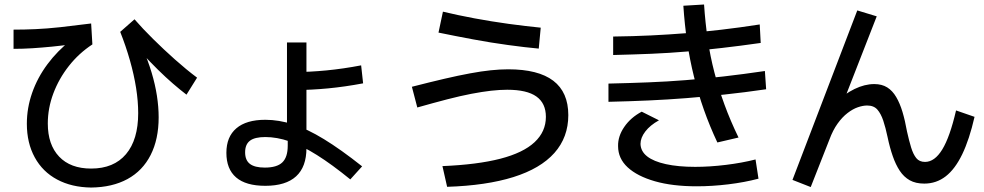

<svg xmlns="http://www.w3.org/2000/svg" viewBox="-20 -837 4440 866"><path d="M101.1 -278.9Q101.1 -350 125 -418.3Q148.9 -486.7 193.9 -547.2Q238.9 -607.8 301.1 -656.7L313.3 -638.9Q261.1 -631.1 215 -626.7Q168.9 -622.2 126.1 -619.4Q83.3 -616.7 41.1 -616.7V-703.3Q90 -703.3 140.6 -705.6Q191.1 -707.8 252.2 -714.4Q313.3 -721.1 391.1 -731.1L396.7 -636.7Q335.6 -596.7 290.6 -539.4Q245.6 -482.2 220.6 -415.6Q195.6 -348.9 195.6 -280Q195.6 -184.4 246.7 -130.6Q297.8 -76.7 391.1 -76.7Q493.3 -76.7 548.3 -141.7Q603.3 -206.7 603.3 -326.7Q603.3 -380 593.9 -440Q584.4 -500 566.1 -564.4Q547.8 -628.9 522.2 -693.3L586.7 -750Q623.3 -707.8 670.6 -661.1Q717.8 -614.4 768.9 -568.9Q820 -523.3 868.9 -486.7L821.1 -410Q792.2 -432.2 760 -460Q727.8 -487.8 692.8 -522.2Q657.8 -556.7 618.9 -598.9L623.3 -618.9Q647.8 -563.3 663.9 -509.4Q680 -455.6 687.8 -405Q695.6 -354.4 695.6 -307.8Q695.6 -208.9 659.4 -137.8Q623.3 -66.7 555 -29.4Q486.7 7.8 391.1 8.9Q303.3 7.8 237.8 -27.2Q172.2 -62.2 136.7 -127.2Q101.1 -192.2 101.1 -278.9Z M1001.1 -147.8Q1001.1 -220 1046.1 -258.3Q1091.1 -296.7 1176.7 -296.7Q1237.8 -296.7 1301.7 -276.1Q1365.6 -255.6 1441.1 -209.4Q1516.7 -163.3 1613.3 -86.7L1560 -27.8Q1476.7 -95.6 1409.4 -137.8Q1342.2 -180 1285.6 -199.4Q1228.9 -218.9 1176.7 -218.9Q1128.9 -218.9 1107.2 -202.2Q1085.6 -185.6 1085.6 -150Q1085.6 -114.4 1107.2 -97.8Q1128.9 -81.1 1174.4 -81.1Q1228.9 -81.1 1253.3 -104.4Q1277.8 -127.8 1277.8 -180V-243.3H1274.4V-645.6H1362.2V-168.9Q1362.2 -84.4 1315.6 -41.7Q1268.9 1.1 1176.7 1.1Q1088.9 1.1 1045 -36.7Q1001.1 -74.4 1001.1 -147.8ZM1315.6 -512.2Q1376.7 -512.2 1452.2 -519.4Q1527.8 -526.7 1608.9 -542.2L1617.8 -461.1Q1535.6 -445.6 1459.4 -438.3Q1383.3 -431.1 1318.9 -431.1Z M1975.6 -87.8Q2133.3 -94.4 2236.7 -121.1Q2340 -147.8 2391.1 -195.6Q2442.2 -243.3 2442.2 -310Q2442.2 -371.1 2399.4 -401.7Q2356.7 -432.2 2267.8 -432.2Q2234.4 -432.2 2195 -427.8Q2155.6 -423.3 2106.1 -413.9Q2056.7 -404.4 1996.7 -388.9Q1936.7 -373.3 1862.2 -352.2L1837.8 -445.6Q1920 -466.7 1984.4 -481.7Q2048.9 -496.7 2100 -506.1Q2151.1 -515.6 2193.3 -520Q2235.6 -524.4 2272.2 -524.4Q2407.8 -524.4 2475.6 -472.8Q2543.3 -421.1 2543.3 -317.8Q2543.3 -217.8 2480.6 -147.2Q2417.8 -76.7 2295.6 -38.3Q2173.3 0 1996.7 5.6ZM2410 -617.8Q2348.9 -623.3 2271.7 -633.9Q2194.4 -644.4 2113.9 -659.4Q2033.3 -674.4 1957.8 -690L1977.8 -784.4Q2042.2 -768.9 2119.4 -754.4Q2196.7 -740 2273.9 -729.4Q2351.1 -718.9 2418.9 -712.2Z M3215.6 -194.4Q3181.1 -267.8 3155 -341.7Q3128.9 -415.6 3110 -491.7Q3091.1 -567.8 3079.4 -647.2Q3067.8 -726.7 3062.2 -811.1L3155.6 -816.7Q3161.1 -734.4 3172.2 -658.9Q3183.3 -583.3 3202.2 -510.6Q3221.1 -437.8 3247.8 -365Q3274.4 -292.2 3311.1 -216.7ZM2767.8 -177.8Q2766.7 -222.2 2795.6 -264.4Q2824.4 -306.7 2874.4 -333.3L2952.2 -294.4Q2912.2 -272.2 2890.6 -243.9Q2868.9 -215.6 2868.9 -187.8Q2870 -154.4 2898.9 -131.7Q2927.8 -108.9 2983.3 -96.7Q3038.9 -84.4 3115.6 -84.4Q3181.1 -84.4 3253.9 -93.3Q3326.7 -102.2 3387.8 -117.8L3401.1 -31.1Q3337.8 -14.4 3265 -5.6Q3192.2 3.3 3122.2 3.3Q3013.3 3.3 2933.9 -19.4Q2854.4 -42.2 2811.1 -82.2Q2767.8 -122.2 2767.8 -177.8ZM2745.6 -672.2Q2835.6 -673.3 2916.1 -677.2Q2996.7 -681.1 3073.3 -687.2Q3150 -693.3 3231.7 -702.8Q3313.3 -712.2 3406.7 -726.7L3411.1 -643.3Q3317.8 -630 3235.6 -620.6Q3153.3 -611.1 3075.6 -604.4Q2997.8 -597.8 2917.2 -594.4Q2836.7 -591.1 2745.6 -588.9ZM2724.4 -460Q2820 -462.2 2905 -465.6Q2990 -468.9 3073.3 -475.6Q3156.7 -482.2 3243.9 -492.2Q3331.1 -502.2 3430 -516.7L3435.6 -434.4Q3336.7 -420 3248.3 -410.6Q3160 -401.1 3076.1 -394.4Q2992.2 -387.8 2906.1 -383.9Q2820 -380 2724.4 -377.8Z M3636.7 6.7 3554.4 -25.6 3846.7 -790 3934.4 -763.3 3774.4 -353.3 3745.6 -373.3Q3788.9 -413.3 3834.4 -435.6Q3880 -457.8 3923.3 -457.8Q3957.8 -457.8 3981.7 -442.8Q4005.6 -427.8 4022.2 -399.4Q4038.9 -371.1 4050.6 -332.2Q4062.2 -293.3 4071.1 -243.3Q4080 -203.3 4089.4 -172.2Q4098.9 -141.1 4112.8 -123.9Q4126.7 -106.7 4152.2 -106.7Q4195.6 -106.7 4230 -162.8Q4264.4 -218.9 4292.2 -338.9L4375.6 -310Q4352.2 -207.8 4320 -141.1Q4287.8 -74.4 4245.6 -41.7Q4203.3 -8.9 4148.9 -8.9Q4110 -8.9 4083.3 -23.9Q4056.7 -38.9 4038.3 -66.7Q4020 -94.4 4006.7 -132.8Q3993.3 -171.1 3983.3 -218.9Q3974.4 -261.1 3963.9 -292.8Q3953.3 -324.4 3937.2 -342.8Q3921.1 -361.1 3891.1 -361.1Q3872.2 -361.1 3849.4 -353.3Q3826.7 -345.6 3802.8 -327.2Q3778.9 -308.9 3757.8 -279.4Q3736.7 -250 3721.1 -207.8Z"/></svg>

Font: Paperlogy 5 Medium
Style: Regular
Weight: 500
Designer: redesigned by Lee Juim, glyphs from Gmarket Sans & Montserrat
Foundry: PT&
Version: Version 1.001